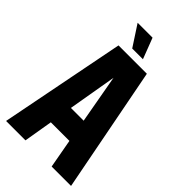

<svg xmlns="http://www.w3.org/2000/svg" viewBox="-256 -924 1001 1001"><g transform="rotate(45 244.5 -423.5)"><path d="M282 -732H203L128 -847H238ZM196 -287H290L242 -555ZM341 0 312 -160H175L148 0H5L141 -693H350L484 0Z"/></g></svg>

Font: Khand Black
Style: Regular
Weight: 900
Designer: Sanchit Sawaria and Jyotish Sonowal (Devanagari), Satya Rajpurohit (Latin)
Foundry: Indian Type Foundry
Version: Version 2.000;PS 1.0;hotconv 1.0.79;makeotf.lib2.5.61930